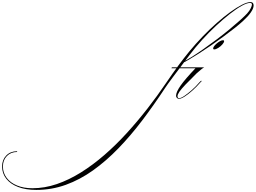

<svg xmlns="http://www.w3.org/2000/svg" viewBox="-1606 -939 2453 1842"><path d="M-1258 883Q-1359 883 -1433 854.5Q-1507 826 -1546.5 775Q-1586 724 -1586 658Q-1586 594 -1546 553Q-1506 512 -1443 512L-1441 519Q-1502 519 -1540 558Q-1578 597 -1578 658Q-1578 719 -1542.5 766.5Q-1507 814 -1443 840.5Q-1379 867 -1296 867Q-1178 867 -1061 827Q-944 787 -829 715Q-714 643 -603.5 547Q-493 451 -389.5 337.5Q-286 224 -191 102Q-96 -20 -12 -144Q51 -237 105 -310Q159 -383 210 -445Q271 -519 338.5 -589Q406 -659 473.5 -718.5Q541 -778 603 -823Q665 -868 715.5 -893.5Q766 -919 797 -919Q827 -919 827 -886Q827 -859 801 -821Q775 -783 728 -740Q695 -709 645.5 -670Q596 -631 537 -587.5Q478 -544 417 -502Q356 -460 300.5 -425Q245 -390 202.5 -365Q160 -340 137 -332L135 -338Q174 -356 228.5 -390Q283 -424 346 -468.5Q409 -513 473 -561Q537 -609 594.5 -656.5Q652 -704 696.5 -744Q741 -784 765 -810Q790 -838 800.5 -861.5Q811 -885 811 -895Q811 -911 793 -911Q763 -911 712.5 -883Q662 -855 599 -805.5Q536 -756 467.5 -692.5Q399 -629 333.5 -557Q268 -485 213 -412Q107 -272 51.5 -197.5Q-4 -123 -22 -95Q-130 69 -241 215.5Q-352 362 -470 484Q-588 606 -713.5 695.5Q-839 785 -974.5 834Q-1110 883 -1258 883ZM110 9Q100 9 91.5 0.5Q83 -8 83 -20Q83 -56 127 -118.5Q171 -181 269 -284H39L43 -293H353Q340 -286 323 -272Q306 -258 283 -238Q215 -171 173.5 -127.5Q132 -84 114.5 -58Q97 -32 97 -16Q97 3 112 3Q130 3 161.5 -18Q193 -39 233 -74Q273 -109 309 -151L321 -163H331L322 -154Q280 -106 239 -69.5Q198 -33 164.5 -12Q131 9 110 9ZM449 -465Q439 -465 439 -474Q439 -484 449 -497Q459 -510 474.5 -523Q490 -536 505.5 -544.5Q521 -553 533 -553Q544 -553 544 -544Q544 -532 527.5 -513Q511 -494 488 -479.5Q465 -465 449 -465Z"/></svg>

Font: Ballet 24pt
Style: Regular
Weight: 400
Designer: Maximiliano R. Sproviero
Foundry: Omnibus-Type
Version: Version 1.100